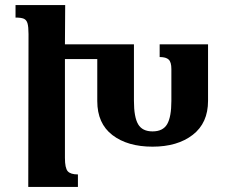

<svg xmlns="http://www.w3.org/2000/svg" viewBox="-20 -734 891 754"><path d="M797 -560V-338Q797 -251 737 -204.5Q677 -158 579 -158Q481 -158 421.5 -203.5Q362 -249 362 -337V-502H235V-114Q235 -74 246 -61.5Q257 -49 286 -49V0H91L92 -600Q92 -629 88 -642.5Q84 -656 73.5 -660.5Q63 -665 41 -665V-714H236L235 -560H506V-338Q506 -274 522.5 -246Q539 -218 579 -218Q620 -218 636.5 -246.5Q653 -275 653 -338V-463Q653 -490 642.5 -500Q632 -510 607 -510V-560Z"/></svg>

Font: Noto Serif Armenian SmBd Narrow
Style: Regular
Weight: 600
Width: 4
Designer: Monotype Design team
Foundry: Monotype Imaging Inc.
Version: Version 1.000